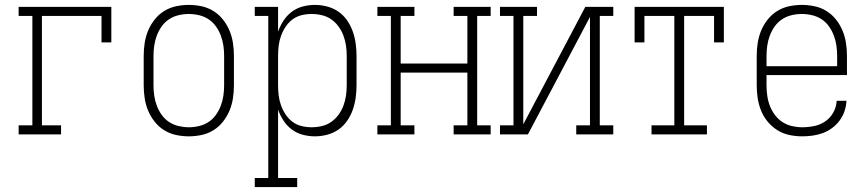

<svg xmlns="http://www.w3.org/2000/svg" viewBox="-20 -548 3540 783"><path d="M56 0V-37H112V-483H56V-520H434V-375H394V-483H151V-37H229V0Z M750 8Q724 8 698 2.5Q672 -3 649.5 -17Q627 -31 610.5 -52Q594 -73 584 -97Q574 -121 570 -147.5Q566 -174 566 -200V-320Q566 -346 570 -372.5Q574 -399 584 -423Q594 -447 610.5 -468Q627 -489 649.5 -503Q672 -517 698 -522.5Q724 -528 750 -528Q776 -528 802 -522.5Q828 -517 850.5 -503Q873 -489 889.5 -468Q906 -447 916 -423Q926 -399 930 -372.5Q934 -346 934 -320V-200Q934 -174 930 -147.5Q926 -121 916 -97Q906 -73 889.5 -52Q873 -31 850.5 -17Q828 -3 802 2.5Q776 8 750 8ZM750 -29Q771 -29 792 -34Q813 -39 830.5 -50.5Q848 -62 860.5 -79.5Q873 -97 880.5 -117Q888 -137 891 -158Q894 -179 894 -200V-320Q894 -341 891 -362Q888 -383 880.5 -403Q873 -423 860.5 -440.5Q848 -458 830.5 -469.5Q813 -481 792 -486Q771 -491 750 -491Q729 -491 708 -486Q687 -481 669.5 -469.5Q652 -458 639.5 -440.5Q627 -423 619.5 -403Q612 -383 609 -362Q606 -341 606 -320V-200Q606 -179 609 -158Q612 -137 619.5 -117Q627 -97 639.5 -79.5Q652 -62 669.5 -50.5Q687 -39 708 -34Q729 -29 750 -29Z M1019 215V178H1074V-483H1019V-520H1114V-419Q1122 -442 1136 -463.5Q1150 -485 1170 -500Q1190 -515 1214.5 -521.5Q1239 -528 1264 -528Q1289 -528 1314 -521.5Q1339 -515 1360 -500.5Q1381 -486 1395.5 -465Q1410 -444 1418.5 -420Q1427 -396 1430.5 -370.5Q1434 -345 1434 -320V-200Q1434 -175 1430.5 -149.5Q1427 -124 1418.5 -100Q1410 -76 1395.5 -55Q1381 -34 1360 -19.5Q1339 -5 1314 1.5Q1289 8 1264 8Q1239 8 1214.5 1.5Q1190 -5 1170 -20Q1150 -35 1136 -56.5Q1122 -78 1114 -101V178H1192V215ZM1251 -29Q1272 -29 1293 -34Q1314 -39 1331 -51Q1348 -63 1360.5 -80Q1373 -97 1380.5 -117Q1388 -137 1391 -158Q1394 -179 1394 -200V-320Q1394 -341 1391 -362Q1388 -383 1380.5 -403Q1373 -423 1360.5 -440Q1348 -457 1331 -469Q1314 -481 1293 -486Q1272 -491 1251 -491Q1230 -491 1209.5 -486Q1189 -481 1172.5 -468.5Q1156 -456 1144.5 -438.5Q1133 -421 1126 -401.5Q1119 -382 1116.5 -361.5Q1114 -341 1114 -320V-200Q1114 -179 1116.5 -158.5Q1119 -138 1126 -118.5Q1133 -99 1144.5 -81.5Q1156 -64 1172.5 -51.5Q1189 -39 1209.5 -34Q1230 -29 1251 -29Z M1519 0V-37H1574V-483H1519V-520H1670V-483H1614V-289H1886V-483H1830V-520H1981V-483H1926V-37H1981V0H1830V-37H1886V-252H1614V-37H1670V0Z M2019 0V-37H2074V-483H2019V-520H2170V-483H2114V-41L2367 -520H2481V-483H2426V-37H2481V0H2330V-37H2386V-479L2133 0Z M2637 0V-37H2730V-483H2608V-375H2568V-520H2932V-375H2892V-483H2770V-37H2863V0Z M3251 8Q3225 8 3199 2.5Q3173 -3 3150.5 -17Q3128 -31 3111 -51.5Q3094 -72 3084 -96.5Q3074 -121 3070 -147.5Q3066 -174 3066 -200V-320Q3066 -346 3070 -372.5Q3074 -399 3084 -423Q3094 -447 3110.5 -468Q3127 -489 3149.5 -503Q3172 -517 3198 -522.5Q3224 -528 3250 -528Q3276 -528 3302 -522.5Q3328 -517 3350.5 -503Q3373 -489 3389.5 -468Q3406 -447 3416 -423Q3426 -399 3430 -372.5Q3434 -346 3434 -320V-242H3106V-200Q3106 -179 3109 -157.5Q3112 -136 3119.5 -116.5Q3127 -97 3140 -79.5Q3153 -62 3170.5 -50.5Q3188 -39 3209 -34Q3230 -29 3251 -29Q3276 -29 3300.5 -34Q3325 -39 3345.5 -53Q3366 -67 3378.5 -89.5Q3391 -112 3392 -137H3432Q3431 -115 3424 -94.5Q3417 -74 3404 -56.5Q3391 -39 3373.5 -26Q3356 -13 3336 -5.5Q3316 2 3294.5 5Q3273 8 3251 8ZM3106 -278H3394V-320Q3394 -341 3391 -362Q3388 -383 3380.5 -403Q3373 -423 3360.5 -440.5Q3348 -458 3330.5 -469.5Q3313 -481 3292 -486Q3271 -491 3250 -491Q3229 -491 3208 -486Q3187 -481 3169.5 -469.5Q3152 -458 3139.5 -440.5Q3127 -423 3119.5 -403Q3112 -383 3109 -362Q3106 -341 3106 -320Z"/></svg>

Font: Iosevka Curly Slab Extralight
Style: Regular
Weight: 200
Monospace: yes
Designer: Belleve Invis
Foundry: Belleve Invis
Version: Version 22.1.2; ttfautohint (v1.8.4)